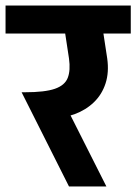

<svg xmlns="http://www.w3.org/2000/svg" viewBox="-45 -673 492 693"><path d="M94 -246 45 -340Q117 -340 153 -352.5Q189 -365 199.5 -392Q210 -419 204 -462H342Q349 -412 336 -372Q323 -332 294 -304Q265 -276 224.5 -261Q184 -246 136 -246ZM204 0 33 -340 168 -339 339 0ZM204 -462 183 -600H321L342 -462ZM-25 -552V-653H427V-552Z"/></svg>

Font: Akshar Light SemiBold
Style: Regular
Weight: 600
Version: Version 1.100